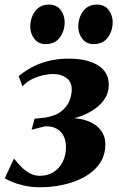

<svg xmlns="http://www.w3.org/2000/svg" viewBox="-32 -782 502 812"><path d="M138 10Q101.5 10 71.5 3.2Q41.5 -3.5 20 -12.5Q-1.5 -21.5 -12 -27.5L27 -111.5Q41 -94 57.5 -77Q74 -60 94 -49.2Q114 -38.5 136.5 -38.5Q170 -38.5 195 -54.5Q220 -70.5 233.5 -98Q247 -125.5 247 -159Q247 -186.5 237.2 -206.5Q227.5 -226.5 208 -237.5Q188.5 -248.5 159.5 -248L101.5 -233.5L114.5 -280L158.5 -284.5Q206 -292.5 230.2 -313.5Q254.5 -334.5 263 -359.2Q271.5 -384 271.5 -403Q271.5 -436.5 248.5 -452.8Q225.5 -469 193.5 -469Q173 -469 149 -463.5Q125 -458 102.2 -446.5Q79.5 -435 63 -416.5L47 -460Q69 -479 99.8 -496Q130.5 -513 170.2 -523.5Q210 -534 259.5 -534Q336.5 -534 382.2 -505.8Q428 -477.5 428 -423.5Q428 -389.5 410.2 -363Q392.5 -336.5 362.8 -317.2Q333 -298 297 -286.2Q261 -274.5 224.5 -270L216.5 -278Q279.5 -287.5 323.5 -275.2Q367.5 -263 390.5 -235.8Q413.5 -208.5 413.5 -172.5Q413.5 -124.5 389 -89.8Q364.5 -55 324 -33Q283.5 -11 235 -0.5Q186.5 10 138 10ZM160.5 -595.5Q130.5 -595.5 113 -618.2Q95.5 -641 96 -670.5Q96.5 -708 117.2 -735.2Q138 -762.5 174 -762.5Q208.5 -762.5 225 -739.2Q241.5 -716 241.5 -688.5Q241.5 -651.5 221 -623.5Q200.5 -595.5 160.5 -595.5ZM363.5 -595.5Q333.5 -595.5 316 -618.2Q298.5 -641 299 -670.5Q299.5 -708 320 -735.2Q340.5 -762.5 377 -762.5Q411.5 -762.5 428 -739.2Q444.5 -716 444.5 -688.5Q444.5 -651.5 424 -623.5Q403.5 -595.5 363.5 -595.5Z"/></svg>

Font: Merriweather 96pt ExtraBold
Style: Italic
Weight: 800
Italic angle: -7.8°
Version: Version 2.101